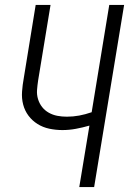

<svg xmlns="http://www.w3.org/2000/svg" viewBox="-20 -755 521 775"><path d="M300 0 341 -248Q313 -240 286 -235Q259 -230 232 -230Q205 -230 179 -235.5Q153 -241 131.5 -254.5Q110 -268 95 -288Q80 -308 73.5 -333Q67 -358 69 -385.5Q71 -413 76 -440L124 -735H184L134 -431Q131 -411 129.5 -392Q128 -373 133.5 -355Q139 -337 150 -323Q161 -309 177 -300Q193 -291 211.5 -287.5Q230 -284 250 -284Q275 -284 299.5 -288.5Q324 -293 350 -302L421 -735H481L360 0Z"/></svg>

Font: Iosevka QP Light
Style: Italic
Weight: 300
Italic angle: -9°
Designer: Belleve Invis
Foundry: Belleve Invis
Version: Version 20.0.0; ttfautohint (v1.8.4)